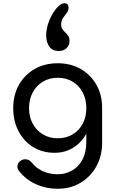

<svg xmlns="http://www.w3.org/2000/svg" viewBox="-20 -943 715 1190"><path d="M318 4Q243 4 185.5 -31.5Q128 -67 95 -129.5Q62 -192 62 -273Q62 -355 97.5 -417.5Q133 -480 195 -515.5Q257 -551 338 -551Q418 -551 480 -515.5Q542 -480 577.5 -417.5Q613 -355 613 -273H554Q554 -192 523.5 -129.5Q493 -67 440 -31.5Q387 4 318 4ZM336 227Q265 227 203 199Q141 171 98 117Q85 100 88.5 82Q92 64 108 53Q126 41 145.5 45Q165 49 177 65Q204 99 245 118Q286 137 338 137Q386 137 426.5 114Q467 91 491 46Q515 1 515 -64V-206L548 -294L613 -273V-57Q613 22 578 86.5Q543 151 480.5 189Q418 227 336 227ZM338 -86Q390 -86 430 -110Q470 -134 492.5 -176Q515 -218 515 -273Q515 -328 492.5 -370.5Q470 -413 430 -437Q390 -461 338 -461Q286 -461 246 -437Q206 -413 183 -370.5Q160 -328 160 -273Q160 -218 183 -176Q206 -134 246 -110Q286 -86 338 -86ZM380 -923Q392 -923 398.5 -915.5Q405 -908 405 -897Q405 -878 393.5 -863Q382 -848 370.5 -831.5Q359 -815 359 -790Q359 -773 367 -762Q375 -751 385 -741.5Q395 -732 403 -720Q411 -708 411 -690Q411 -663 393 -645Q375 -627 344 -627Q306 -627 286.5 -653Q267 -679 266 -723Q266 -755 276.5 -790Q287 -825 304.5 -855Q322 -885 342 -904Q362 -923 380 -923Z"/></svg>

Font: Comfortaa
Style: Bold
Weight: 700
Designer: Johan Aakerlund
Foundry: Johan Aakerlund
Version: Version 3.104; ttfautohint (v1.8.1.43-b0c9)